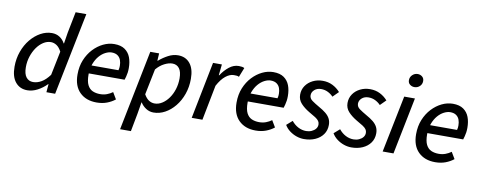

<svg xmlns="http://www.w3.org/2000/svg" viewBox="-72 -1066 4074 1624"><g transform="rotate(10 1965.0 -254.5)"><path d="M177 12Q113 12 75 -34Q37 -80 37 -166Q37 -236 59 -297Q81 -358 118.5 -403.5Q156 -449 203 -475Q250 -501 300 -501Q338 -501 367 -482Q396 -463 412 -432H415L430 -527L466 -709H558L415 0H340L346 -70H343Q308 -34 264.5 -11Q221 12 177 12ZM213 -65Q249 -65 284.5 -85.5Q320 -106 354 -152L396 -358Q377 -394 353.5 -409Q330 -424 305 -424Q271 -424 240 -404Q209 -384 185 -350Q161 -316 146.5 -272Q132 -228 132 -179Q132 -121 154 -93Q176 -65 213 -65Z M772 12Q681 12 627 -41.5Q573 -95 573 -194Q573 -263 596 -319Q619 -375 657 -415.5Q695 -456 741.5 -478.5Q788 -501 836 -501Q893 -501 927 -477Q961 -453 976 -413Q991 -373 991 -322Q991 -301 988.5 -282.5Q986 -264 981.5 -248Q977 -232 973 -219H641L649 -289H908Q911 -301 912 -309Q913 -317 913 -328Q913 -354 905 -376.5Q897 -399 877.5 -413Q858 -427 826 -427Q801 -427 772.5 -412.5Q744 -398 720 -370Q696 -342 680.5 -301Q665 -260 665 -209Q665 -151 681 -119.5Q697 -88 725 -75.5Q753 -63 790 -63Q821 -63 847.5 -73Q874 -83 896 -99L930 -42Q900 -18 860.5 -3Q821 12 772 12Z M1008 200 1146 -489H1222L1218 -426H1222Q1258 -457 1299.5 -479Q1341 -501 1384 -501Q1449 -501 1486.5 -455Q1524 -409 1524 -323Q1524 -253 1502.5 -192Q1481 -131 1443.5 -85Q1406 -39 1359 -13.5Q1312 12 1261 12Q1226 12 1196.5 -7Q1167 -26 1149 -55H1147L1130 47L1101 200ZM1257 -65Q1290 -65 1321 -84.5Q1352 -104 1376.5 -138Q1401 -172 1415 -216.5Q1429 -261 1429 -310Q1429 -368 1407.5 -396Q1386 -424 1348 -424Q1317 -424 1279.5 -405Q1242 -386 1211 -349L1166 -128Q1185 -94 1208 -79.5Q1231 -65 1257 -65Z M1588 0 1685 -489H1761L1751 -395H1755Q1784 -440 1822.5 -470.5Q1861 -501 1905 -501Q1920 -501 1932 -499Q1944 -497 1953 -492L1921 -411Q1913 -416 1901.5 -417Q1890 -418 1877 -418Q1842 -418 1806 -389Q1770 -360 1739 -302L1680 0Z M2138 12Q2047 12 1993 -41.5Q1939 -95 1939 -194Q1939 -263 1962 -319Q1985 -375 2023 -415.5Q2061 -456 2107.5 -478.5Q2154 -501 2202 -501Q2259 -501 2293 -477Q2327 -453 2342 -413Q2357 -373 2357 -322Q2357 -301 2354.5 -282.5Q2352 -264 2347.5 -248Q2343 -232 2339 -219H2007L2015 -289H2274Q2277 -301 2278 -309Q2279 -317 2279 -328Q2279 -354 2271 -376.5Q2263 -399 2243.5 -413Q2224 -427 2192 -427Q2167 -427 2138.5 -412.5Q2110 -398 2086 -370Q2062 -342 2046.5 -301Q2031 -260 2031 -209Q2031 -151 2047 -119.5Q2063 -88 2091 -75.5Q2119 -63 2156 -63Q2187 -63 2213.5 -73Q2240 -83 2262 -99L2296 -42Q2266 -18 2226.5 -3Q2187 12 2138 12Z M2553 12Q2521 12 2489 1Q2457 -10 2429.5 -30.5Q2402 -51 2385 -80L2434 -123Q2459 -92 2491.5 -75Q2524 -58 2560 -58Q2585 -58 2606.5 -67.5Q2628 -77 2641 -93Q2654 -109 2654 -130Q2654 -147 2645 -160Q2636 -173 2615.5 -186.5Q2595 -200 2559 -220Q2515 -246 2486 -277.5Q2457 -309 2457 -353Q2457 -396 2480 -429.5Q2503 -463 2541.5 -482Q2580 -501 2626 -501Q2673 -501 2711 -482Q2749 -463 2777 -431L2729 -383Q2709 -404 2682.5 -417Q2656 -430 2625 -430Q2590 -430 2567.5 -410Q2545 -390 2545 -363Q2545 -336 2570 -318Q2595 -300 2630 -280Q2668 -259 2692.5 -239Q2717 -219 2729 -195.5Q2741 -172 2741 -142Q2741 -95 2716.5 -60.5Q2692 -26 2649.5 -7Q2607 12 2553 12Z M2960 12Q2928 12 2896 1Q2864 -10 2836.5 -30.5Q2809 -51 2792 -80L2841 -123Q2866 -92 2898.5 -75Q2931 -58 2967 -58Q2992 -58 3013.5 -67.5Q3035 -77 3048 -93Q3061 -109 3061 -130Q3061 -147 3052 -160Q3043 -173 3022.5 -186.5Q3002 -200 2966 -220Q2922 -246 2893 -277.5Q2864 -309 2864 -353Q2864 -396 2887 -429.5Q2910 -463 2948.5 -482Q2987 -501 3033 -501Q3080 -501 3118 -482Q3156 -463 3184 -431L3136 -383Q3116 -404 3089.5 -417Q3063 -430 3032 -430Q2997 -430 2974.5 -410Q2952 -390 2952 -363Q2952 -336 2977 -318Q3002 -300 3037 -280Q3075 -259 3099.5 -239Q3124 -219 3136 -195.5Q3148 -172 3148 -142Q3148 -95 3123.5 -60.5Q3099 -26 3056.5 -7Q3014 12 2960 12Z M3228 0 3327 -489H3419L3321 0ZM3397 -583Q3376 -583 3359 -596Q3342 -609 3342 -633Q3342 -660 3361.5 -678.5Q3381 -697 3407 -697Q3429 -697 3445.5 -683.5Q3462 -670 3462 -646Q3462 -619 3443 -601Q3424 -583 3397 -583Z M3680 12Q3589 12 3535 -41.5Q3481 -95 3481 -194Q3481 -263 3504 -319Q3527 -375 3565 -415.5Q3603 -456 3649.5 -478.5Q3696 -501 3744 -501Q3801 -501 3835 -477Q3869 -453 3884 -413Q3899 -373 3899 -322Q3899 -301 3896.5 -282.5Q3894 -264 3889.5 -248Q3885 -232 3881 -219H3549L3557 -289H3816Q3819 -301 3820 -309Q3821 -317 3821 -328Q3821 -354 3813 -376.5Q3805 -399 3785.5 -413Q3766 -427 3734 -427Q3709 -427 3680.5 -412.5Q3652 -398 3628 -370Q3604 -342 3588.5 -301Q3573 -260 3573 -209Q3573 -151 3589 -119.5Q3605 -88 3633 -75.5Q3661 -63 3698 -63Q3729 -63 3755.5 -73Q3782 -83 3804 -99L3838 -42Q3808 -18 3768.5 -3Q3729 12 3680 12Z"/></g></svg>

Font: Source Sans 3 Medium
Style: Italic
Weight: 500
Italic angle: -11°
Designer: Paul D. Hunt
Foundry: Adobe
Version: Version 3.052;hotconv 1.1.0;makeotfexe 2.6.0